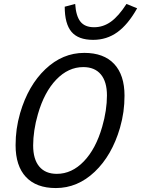

<svg xmlns="http://www.w3.org/2000/svg" viewBox="-20 -938 715 973"><path d="M82 -365Q123 -505 210 -587.5Q297 -670 407 -670Q506 -670 558.5 -614Q611 -558 611 -453Q611 -411 605.5 -371.5Q600 -332 588 -290Q547 -150 460 -67.5Q373 15 263 15Q164 15 111.5 -41Q59 -97 59 -202Q59 -244 64.5 -283.5Q70 -323 82 -365ZM148 -201Q148 -131 179 -94Q210 -57 268 -57Q344 -57 405 -120.5Q466 -184 498 -296Q510 -337 516 -377.5Q522 -418 522 -454Q522 -524 491 -561Q460 -598 402 -598Q326 -598 265 -534.5Q204 -471 172 -359Q160 -318 154 -277.5Q148 -237 148 -201ZM457 -800Q503 -800 542 -828Q581 -856 621 -918L675 -896Q629 -814 575 -775Q521 -736 452 -736Q377 -736 342.5 -776.5Q308 -817 308 -904L361 -918Q365 -857 387.5 -828.5Q410 -800 457 -800Z"/></svg>

Font: Intel One Mono
Style: Italic
Weight: 400
Italic angle: -16°
Monospace: yes
Designer: Fred Shallcrass
Foundry: Frere-Jones Type LLC
Version: Version 1.400;hotconv 1.1.0;makeotfexe 2.6.0;FJTRelease1.4